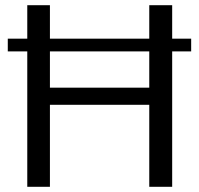

<svg xmlns="http://www.w3.org/2000/svg" viewBox="-20 -720 768 740"><path d="M85.1 -700H172.4V-345.3L152.2 -382H573.8L555.3 -345.3V-700H643.6V0H555.3V-355.5L573.8 -316H152.2L172.4 -355.5V0H85.1ZM716.8 -571V-521.8H10V-571Z"/></svg>

Font: Pathway Extreme 8pt Thin 12pt
Style: Regular
Weight: 100
Version: Version 1.001;gftools[0.9.26]